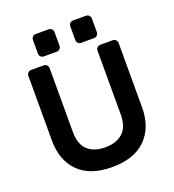

<svg xmlns="http://www.w3.org/2000/svg" viewBox="-158 -1013 1035 1145"><g transform="rotate(-20 359.5 -441.0)"><path d="M73 0ZM646 -673V-263Q646 -137 572 -63.5Q498 10 359 10Q219 10 146 -63Q73 -136 73 -263V-673Q73 -684 81 -692Q89 -700 100 -700H181Q192 -700 200 -692Q208 -684 208 -673V-268Q208 -189 248 -152Q288 -115 359 -115Q430 -115 471 -152Q512 -189 512 -268V-673Q512 -684 520 -692Q528 -700 539 -700H619Q630 -700 638 -692Q646 -684 646 -673ZM309 -865V-777Q309 -766 301 -758Q293 -750 282 -750H199Q188 -750 180 -758Q172 -766 172 -777V-865Q172 -876 180 -884Q188 -892 199 -892H282Q293 -892 301 -884Q309 -876 309 -865ZM546 -865V-777Q546 -766 538 -758Q530 -750 519 -750H436Q425 -750 417 -758Q409 -766 409 -777V-865Q409 -876 417 -884Q425 -892 436 -892H519Q530 -892 538 -884Q546 -876 546 -865Z"/></g></svg>

Font: Hezaedrus Medium
Style: Regular
Weight: 500
Designer: Hubert & Fischer
Foundry: Hubert & Fischer
Version: Version 1.10;September 3, 2019;FontCreator 11.5.0.2425 64-bi